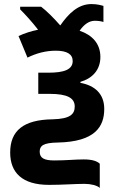

<svg xmlns="http://www.w3.org/2000/svg" viewBox="-20 -693 603 943"><path d="M470 230V111C457 99 435 90 391 90C347 90 306 95 247 95C198 95 175 84 175 52C175 24 190 8 265 7C447 3 492 -71 492 -158C492 -232 446 -273 375 -286V-291C434 -308 473 -350 473 -413C473 -479 433 -521 371 -542C394 -575 419 -591 446 -591C464 -591 480 -588 488 -585V-664C477 -667 458 -673 429 -673C364 -673 317 -627 276 -568C242 -607 208 -640 182 -660H79V-647C101 -625 139 -584 167 -547C133 -540 101 -530 71 -516L115 -410C159 -432 206 -444 254 -444C309 -444 337 -427 337 -393C337 -351 294 -336 218 -336H168V-232H224C310 -232 347 -212 347 -170C347 -133 326 -109 238 -107C95 -105 30 -51 30 56C30 154 88 215 221 215C289 215 348 210 395 210C427 210 458 218 470 230Z"/></svg>

Font: Noto Sans Mono SemiCondensed ExtraBold
Style: Regular
Weight: 800
Width: 4
Designer: Monotype Design Team
Foundry: Monotype Imaging Inc.
Version: Version 2.014